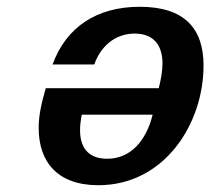

<svg xmlns="http://www.w3.org/2000/svg" viewBox="-20 -533 620 566"><path d="M94 -156C94 -57 148 13 270 13C464 13 580 -167 580 -340C580 -448 525 -513 392 -513C265 -513 175 -453 135 -343H258C276 -395 318 -434 377 -434C436 -434 459 -396 459 -346C459 -323 454 -297 448 -273H115C104 -235 94 -197 94 -156ZM216 -149C216 -164 218 -179 221 -195H430C411 -118 365 -65 296 -65C236 -65 216 -103 216 -149Z"/></svg>

Font: Perun SemiBold Italic
Style: Regular
Weight: 400
Italic angle: -12°
Foundry: Copyright (c) Stefan Peev, Context Ltd, 2016
Version: Version 1.026